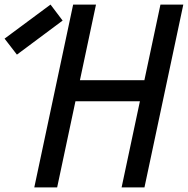

<svg xmlns="http://www.w3.org/2000/svg" viewBox="-157 -820 822 840"><path d="M375 0 545 -800H645L475 0ZM-7 0 163 -800H263L93 0ZM102 -377 122 -469H546L526 -377ZM-83 -581 -137 -651 64 -800 117 -730Z"/></svg>

Font: Victor Mono Thin
Style: Italic
Weight: 100
Italic angle: -12°
Monospace: yes
Designer: Rune Bjørnerås
Version: Version 1.561;gftools[0.9.30]